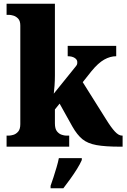

<svg xmlns="http://www.w3.org/2000/svg" viewBox="-20 -780 673 1021"><path d="M15 0V-59H29Q37 -59 51 -63Q65 -67 76.5 -80Q88 -93 88 -120V-644Q88 -669 76.5 -681Q65 -693 51 -697Q37 -701 29 -701H15V-760H272V-379Q272 -353 270 -324Q268 -295 266 -282L383 -427Q390 -435 390.5 -441Q391 -447 391 -450Q391 -463 377 -472Q363 -481 340 -481V-536H598V-481Q566 -481 534 -463Q502 -445 466 -401L420 -343L545 -144Q571 -102 591 -80.5Q611 -59 628 -59H632V0H619Q540 0 493 -8.5Q446 -17 418 -40Q390 -63 365 -107L297 -229L272 -198V-124Q272 -95 283 -81.5Q294 -68 308 -63.5Q322 -59 330 -59H348V0ZM249 208Q256 189 264.5 162.5Q273 136 281 109Q289 82 293 61H415V71Q406 92 389.5 118.5Q373 145 353.5 172Q334 199 317 221H249Z"/></svg>

Font: Noto Serif Hebrew SemiCondensed Black
Style: Regular
Weight: 900
Width: 4
Designer: Monotype Design Team
Foundry: Monotype Imaging Inc.
Version: Version 2.004; ttfautohint (v1.8.4.7-5d5b)